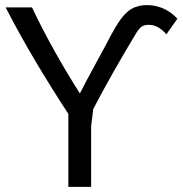

<svg xmlns="http://www.w3.org/2000/svg" viewBox="-20 -726 713 750"><path d="M292 -361C224 -468 160 -581 105 -697H2C73 -559 155 -422 247 -281V4H336V-234C339 -255 341 -276 344 -297H343C390 -390 464 -517 508 -590C527 -622 537 -629 562 -629C591 -629 613 -611 630 -592L673 -653C650 -677 613 -706 553 -706C538 -706 526 -704 514 -700C458 -685 424 -607 383 -531C352 -474 319 -414 292 -361Z"/></svg>

Font: Repo
Style: Regular
Weight: 400
Designer: Stefan Peev
Foundry: Context Ltd
Version: Version 0.000